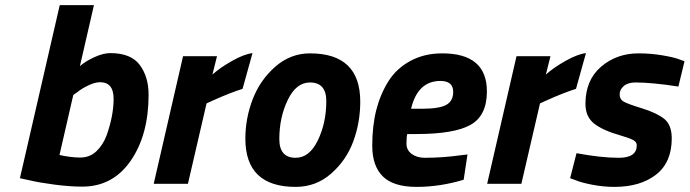

<svg xmlns="http://www.w3.org/2000/svg" viewBox="-20 -720 2701 752"><path d="M412 -512Q493 -512 527.5 -465.5Q562 -419 562 -349Q562 -192 492 -90.5Q422 11 302 11Q254 11 193 3Q132 -5 95 -14L58 -22L214 -700H348L293 -461Q316 -481 350.5 -496.5Q385 -512 412 -512ZM213 -113Q257 -103 294.5 -103Q332 -103 358 -128Q384 -153 398 -191Q425 -268 425 -333Q425 -398 372 -398Q352 -398 326 -385.5Q300 -373 284 -360L267 -348Z M582 0 697 -500H830L812 -428Q842 -455 889 -481.5Q936 -508 969 -512L930 -372Q882 -357 813 -326L789 -315L716 0Z M1194 -511Q1391 -511 1391 -322Q1391 -241 1364 -167Q1337 -93 1277.5 -40.5Q1218 12 1138 12Q941 12 941 -177Q941 -257 970 -332Q999 -407 1058.5 -459Q1118 -511 1194 -511ZM1138 -102Q1192 -102 1225 -170.5Q1258 -239 1258 -324Q1258 -397 1194 -397Q1140 -397 1107 -328.5Q1074 -260 1074 -175Q1074 -102 1138 -102Z M1644 -102Q1713 -102 1785 -112L1811 -115L1796 -16Q1703 12 1612 12Q1521 12 1479.5 -29Q1438 -70 1438 -149Q1438 -228 1454 -290Q1470 -352 1501.5 -402Q1533 -452 1587.5 -481.5Q1642 -511 1712 -511Q1887 -511 1887 -362Q1887 -267 1823 -231Q1759 -195 1610 -195H1575Q1572 -183 1572 -157.5Q1572 -132 1592.5 -117Q1613 -102 1644 -102ZM1631 -294Q1700 -294 1727.5 -309Q1755 -324 1755 -360Q1755 -403 1705 -403Q1616 -403 1590 -294Z M1888 0 2003 -500H2136L2118 -428Q2148 -455 2195 -481.5Q2242 -508 2275 -512L2236 -372Q2188 -357 2119 -326L2095 -315L2022 0Z M2469 -397Q2439 -397 2423 -383Q2407 -369 2407 -350.5Q2407 -332 2421 -323Q2435 -314 2493.5 -296Q2552 -278 2581.5 -254.5Q2611 -231 2611 -178Q2611 -84 2549.5 -36Q2488 12 2386 12Q2343 12 2299.5 3.5Q2256 -5 2235 -14L2213 -22L2238 -120Q2334 -102 2404 -102Q2474 -102 2474 -151Q2474 -164 2460 -171.5Q2446 -179 2412 -189Q2341 -209 2307 -236Q2273 -263 2273 -313Q2273 -406 2334 -458.5Q2395 -511 2481 -511Q2528 -511 2573 -503.5Q2618 -496 2639 -488L2661 -480L2637 -381Q2534 -397 2469 -397Z"/></svg>

Font: Titillium Web
Style: Bold Italic
Weight: 700
Italic angle: -13°
Version: Version 1.001;PS 57.000;hotconv 1.0.70;makeotf.lib2.5.55311